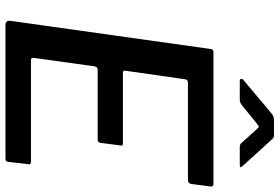

<svg xmlns="http://www.w3.org/2000/svg" viewBox="-176 -822 998 685"><g transform="rotate(90 322.5 -479.0)"><path d="M154 -730Q155 -738 157.5 -740Q160 -742 166 -742H636Q648 -742 644 -726L636 -664Q635 -657 631.5 -654Q628 -651 619 -651H275Q269 -651 266 -648.5Q263 -646 262 -639L232 -429Q231 -423 233 -421Q235 -419 240 -419H490Q497 -419 498.5 -416Q500 -413 498 -407L489 -338Q488 -329 477 -329H228Q218 -329 216 -317L186 -101Q185 -91 193 -91H555Q562 -91 564.5 -88.5Q567 -86 565 -79L557 -10Q556 -4 553.5 -2Q551 0 543 0H69Q51 0 54 -19L154 -730ZM486 -846 441 -896Q434 -904 431 -903.5Q428 -903 418 -895L354 -843Q347 -838 343.5 -837Q340 -836 333 -836H269Q262 -836 261 -840.5Q260 -845 266 -850L384 -949Q391 -955 397 -956.5Q403 -958 412 -958H462Q470 -958 474 -953.5Q478 -949 481 -946L571 -847Q577 -840 576 -838Q575 -836 567 -836H503Q497 -836 493.5 -838.5Q490 -841 486 -846Z"/></g></svg>

Font: Libre Franklin Medium
Style: Italic
Weight: 500
Italic angle: -8°
Designer: Pablo Impallari, Rodrigo Fuenzalida, Nhung Nguyen
Foundry: Impallari Type
Version: Version 3.000